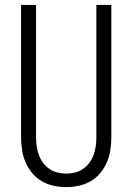

<svg xmlns="http://www.w3.org/2000/svg" viewBox="-20 -755 540 783"><path d="M250 8Q224 8 198.5 2.5Q173 -3 150.5 -16Q128 -29 111 -49.5Q94 -70 84 -93.5Q74 -117 70 -143Q66 -169 66 -195V-735H127V-195Q127 -177 129.5 -159Q132 -141 138 -124Q144 -107 155 -92Q166 -77 181 -66.5Q196 -56 214 -51.5Q232 -47 250 -47Q268 -47 286 -51.5Q304 -56 319 -66.5Q334 -77 345 -92Q356 -107 362 -124Q368 -141 370.5 -159Q373 -177 373 -195V-735H434V-195Q434 -169 430 -143Q426 -117 416 -93.5Q406 -70 389 -49.5Q372 -29 349.5 -16Q327 -3 301.5 2.5Q276 8 250 8Z"/></svg>

Font: Iosevka Term Light
Style: Regular
Weight: 300
Monospace: yes
Designer: Belleve Invis
Foundry: Belleve Invis
Version: Version 9.0.1; ttfautohint (v1.8.3)